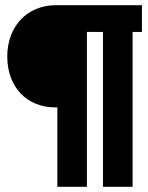

<svg xmlns="http://www.w3.org/2000/svg" viewBox="-20 -720 570 740"><path d="M377 0H491V-597H527V-700H196C83 -700 8 -617 8 -502C8 -387 81 -306 194 -306H201V0H315V-597H377Z"/></svg>

Font: TitilliumMaps29L
Style: 999 wt
Weight: 900
Designer: Campivisivi
Foundry: Accademia di Belle Arti di Urbino and students of MA course of Visual design